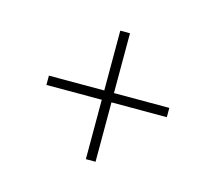

<svg xmlns="http://www.w3.org/2000/svg" viewBox="-59 -520 516 459"><g transform="rotate(15 199.0 -290.0)"><path d="M187 -131V-278H50V-301H187V-449H211V-301H348V-278H211V-131Z"/></g></svg>

Font: Alumni Sans Thin
Style: Regular
Weight: 100
Designer: Robert E. Leuschke
Foundry: Robert E. Leuschke
Version: Version 1.018